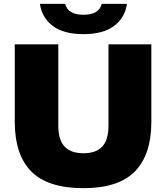

<svg xmlns="http://www.w3.org/2000/svg" viewBox="-20 -971 866 1001"><path d="M57 -335.5V-740H284V-316Q284 -241.5 316.8 -206.8Q349.5 -172 415 -172Q480.5 -172 513 -206.8Q545.5 -241.5 545.5 -316V-740H769V-335.5Q769 -164.5 683.2 -77.2Q597.5 10 415 10Q229.5 10 143.2 -77Q57 -164 57 -335.5ZM188 -951H319.5Q334 -894 415 -894Q496 -894 510.5 -951H642Q631.5 -878.5 574.8 -835.8Q518 -793 415 -793Q312 -793 255.2 -835.8Q198.5 -878.5 188 -951Z"/></svg>

Font: Encode Sans Semi Expanded Black
Style: Regular
Weight: 900
Width: 6
Designer: Multiple Designers
Foundry: Impallari Type
Version: Version 2.000